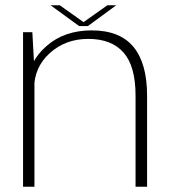

<svg xmlns="http://www.w3.org/2000/svg" viewBox="-20 -713 654 733"><path d="M68 0H111.5V-445L103.5 -590H68ZM497.5 0H541.5V-348.5Q541.5 -471 489.5 -534Q437.5 -597 330 -597Q225.5 -597 157.5 -537.2Q89.5 -477.5 89.5 -402L110 -373Q110 -456 170 -510.2Q230 -564.5 317 -564.5Q406 -564.5 451.8 -512.2Q497.5 -460 497.5 -348ZM282 -613.5H315.5L424 -693H390L299 -628.5L208 -693H173Z"/></svg>

Font: Anybody SemiExpanded ExtraLight
Style: Regular
Weight: 250
Width: 6
Version: Version 1.113;gftools[0.9.25]